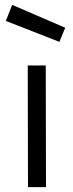

<svg xmlns="http://www.w3.org/2000/svg" viewBox="-20 -769 301 789"><path d="M94 -500H168L169 0H95ZM248 -655 224 -597 4 -683 30 -749Z"/></svg>

Font: Panefresco 400wt
Style: Regular
Weight: 400
Foundry: Campivisivi & Chank Co
Version: Version 1.002